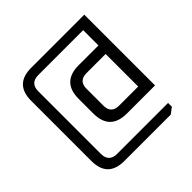

<svg xmlns="http://www.w3.org/2000/svg" viewBox="-205 -880 1209 1209"><g transform="rotate(-45 400.0 -275.0)"><path d="M90 -7V-543Q90 -690 237 -690H710V-60H460Q310 -60 310 -210V-340Q310 -490 460 -490H636V-626H237Q164 -626 164 -553V3Q164 76 237 76H690V110L650 140H237Q90 140 90 -7ZM390 -200Q390 -130 460 -130H630V-420H460Q390 -420 390 -350Z"/></g></svg>

Font: Oxanium ExtraLight
Style: Regular
Weight: 400
Version: Version 2.000